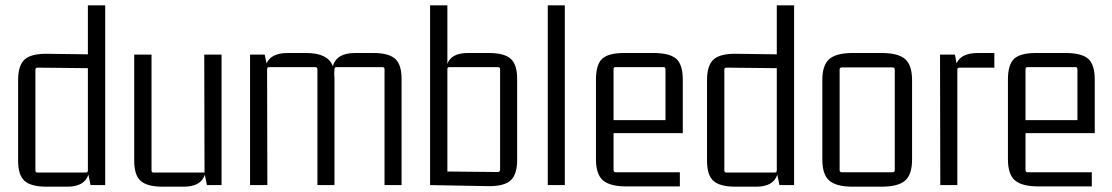

<svg xmlns="http://www.w3.org/2000/svg" viewBox="-20 -695 4174 721"><path d="M310 -675H375V0H320L312 -39Q297 6 233 6H154Q97 6 72.5 -15.5Q48 -37 48 -91V-394Q48 -450 73 -472Q98 -494 158 -493L310 -491ZM310 -55V-439L121 -441Q113 -441 113 -433V-55Q113 -47 121 -47H302Q310 -47 310 -55Z M670 6H590Q533 6 508.5 -15.5Q484 -37 484 -91V-490H549V-55Q549 -47 557 -47H748L747 -490H812V0H757L749 -39Q735 6 670 6Z M1061 -496H1130Q1212 -496 1230 -446Q1243 -496 1314 -496H1382Q1439 -496 1463.5 -474.5Q1488 -453 1488 -399V0H1424V-435Q1424 -443 1415 -443H1244Q1236 -443 1236 -435L1235 -415Q1236 -410 1236 -399V0H1172V-435Q1172 -443 1163 -443H992Q983 -443 983 -435L984 0H919V-490H974L981 -457Q998 -496 1061 -496Z M1812 4 1595 0V-675H1660V-455Q1674 -496 1738 -496H1816Q1873 -496 1897.5 -474.5Q1922 -453 1922 -399V-95Q1922 -39 1897 -17Q1872 5 1812 4ZM1660 -435V-51L1849 -49Q1858 -49 1858 -58V-435Q1858 -443 1849 -443H1668Q1660 -443 1660 -435Z M2101 0H2037V-675H2101Z M2533 5H2332Q2271 5 2244.5 -17.5Q2218 -40 2218 -97V-396Q2218 -453 2241.5 -474.5Q2265 -496 2324 -496H2434Q2494 -496 2519 -474.5Q2544 -453 2544 -396V-195H2284V-57Q2284 -48 2292 -48H2533ZM2292 -443Q2284 -443 2284 -435V-244H2479V-435Q2479 -443 2471 -443Z M2897 -675H2962V0H2907L2899 -39Q2884 6 2820 6H2741Q2684 6 2659.5 -15.5Q2635 -37 2635 -91V-394Q2635 -450 2660 -472Q2685 -494 2745 -493L2897 -491ZM2897 -55V-439L2708 -441Q2700 -441 2700 -433V-55Q2700 -47 2708 -47H2889Q2897 -47 2897 -55Z M3068 -96V-394Q3068 -451 3094.5 -473.5Q3121 -496 3182 -496H3291Q3352 -496 3378.5 -473.5Q3405 -451 3405 -394V-96Q3405 -39 3378.5 -16.5Q3352 6 3291 6H3182Q3121 6 3094.5 -16.5Q3068 -39 3068 -96ZM3331 -442H3142Q3133 -442 3133 -434V-56Q3133 -48 3142 -48H3331Q3340 -48 3340 -56V-434Q3340 -442 3331 -442Z M3653 -496H3714V-441H3583Q3575 -441 3575 -433V0H3511L3510 -490H3566L3572 -457Q3589 -496 3653 -496Z M4080 5H3879Q3818 5 3791.5 -17.5Q3765 -40 3765 -97V-396Q3765 -453 3788.5 -474.5Q3812 -496 3871 -496H3981Q4041 -496 4066 -474.5Q4091 -453 4091 -396V-195H3831V-57Q3831 -48 3839 -48H4080ZM3839 -443Q3831 -443 3831 -435V-244H4026V-435Q4026 -443 4018 -443Z"/></svg>

Font: Gemunu Libre Light
Style: Regular
Weight: 300
Designer: Puspanada Ekanayake, Sola Matas, Pathum Egodawatta, Kosala Senevirathne
Foundry: mooniak
Version: Version 1.100